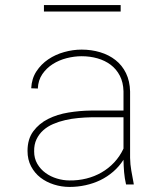

<svg xmlns="http://www.w3.org/2000/svg" viewBox="-20 -736 640 766"><path d="M482.9 0Q477.1 -24.9 475.1 -49.3Q473.1 -73.7 472.7 -98.6Q455.6 -71.8 431.9 -51.3Q408.2 -30.8 380.4 -17.3Q352.5 -3.9 321.3 2.9Q290 9.8 257.3 9.8Q225.6 9.8 195.3 0.2Q165 -9.3 141.6 -27.3Q118.2 -45.4 104 -72.3Q89.8 -99.1 89.8 -133.8Q89.8 -181.2 112.8 -212.2Q135.7 -243.2 172.1 -261.5Q208.5 -279.8 253.4 -287.1Q298.3 -294.4 342.3 -294.9H472.7V-372.1Q471.7 -407.7 458 -434.1Q444.3 -460.4 421.6 -477.5Q398.9 -494.6 368.9 -503.2Q338.9 -511.7 305.7 -511.7Q276.4 -511.7 245.8 -503.9Q215.3 -496.1 190.4 -480.2Q165.5 -464.4 148.9 -440.2Q132.3 -416 130.9 -382.8L104.5 -383.8Q106.4 -422.4 125.2 -451.2Q144 -480 172.6 -499.3Q201.2 -518.6 236.1 -528.3Q271 -538.1 305.7 -538.1Q344.7 -538.1 379.6 -527.6Q414.6 -517.1 440.9 -496.3Q467.3 -475.6 482.7 -444.1Q498 -412.6 499 -371.1V-106.4Q499.5 -79.6 503.9 -55.2Q508.3 -30.8 513.2 -4.4L513.7 0ZM257.3 -16.1Q292 -15.6 324.5 -23.7Q356.9 -31.7 385 -47.9Q413.1 -64 435.5 -87.9Q458 -111.8 472.7 -143.1V-268.1H343.8Q318.8 -267.6 292.2 -265.1Q265.6 -262.7 240.2 -256.8Q214.8 -251 192.1 -241.2Q169.4 -231.4 152.6 -216.3Q135.7 -201.2 125.7 -180.4Q115.7 -159.7 116.2 -131.8Q116.2 -104 128.9 -82.3Q141.6 -60.5 161.9 -45.9Q182.1 -31.2 207.3 -23.7Q232.4 -16.1 257.3 -16.1ZM461.4 -689.9H155.3V-715.8H461.4Z"/></svg>

Font: Roboto Mono Thin
Style: Regular
Weight: 250
Designer: Google
Version: Version 2.000985; 2015; ttfautohint (v1.3)